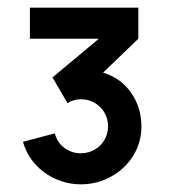

<svg xmlns="http://www.w3.org/2000/svg" viewBox="-20 -740 449 501"><path d="M249 -550.5Q296 -536 322.5 -497.5Q349 -459 349 -410Q349 -368 327.5 -333.5Q306 -299 269.5 -279Q233 -259 191 -259Q157 -259 125.8 -272.8Q94.5 -286.5 72 -311.5Q49.5 -336.5 40 -370L123 -392Q129.5 -367.5 148.5 -353.8Q167.5 -340 191 -340Q210 -340 226.5 -349.2Q243 -358.5 252.5 -374.8Q262 -391 262 -410Q262 -429.5 252.8 -445.8Q243.5 -462 227.2 -471.5Q211 -481 191 -481Q172.5 -481 156 -471L117 -538L238 -639H58V-720H341V-639Z"/></svg>

Font: Hauora ExtraBold
Style: Regular
Weight: 800
Designer: Wayne Shih
Foundry: WCYS
Version: Version 1.001